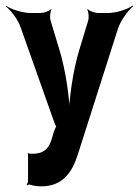

<svg xmlns="http://www.w3.org/2000/svg" viewBox="-55 -445 490 678"><path d="M44 100V194C44 199 41 205 39 206L41 210C43 208 48 206 51 207C62 211 76 213 91 213C167 213 200 162 219 103L361 -342C370 -372 398 -409 415 -423L413 -425C395 -412 355 -399 326 -399H292C281 -399 260 -406 255 -413L253 -411C258 -404 260 -382 256 -371L226 -272C202 -195 188 -90 188 -30H192C192 -90 178 -195 154 -272L124 -371C120 -382 122 -404 127 -411L125 -413C120 -406 99 -399 88 -399H54C25 -399 -16 -412 -34 -425L-35 -423C-18 -410 9 -376 18 -348L137 -12C138 -9 143 3 146 3V-1C143 -1 138 14 136 18L129 41C119 80 99 98 60 98C55 98 50 97 45 97C44 97 45 95 45 94L42 96C43 97 44 99 44 100Z"/></svg>

Font: Asimov
Style: EdgeExtreme
Weight: 500
Designer: Google
Version: Version 2.000980: 2014